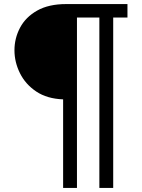

<svg xmlns="http://www.w3.org/2000/svg" viewBox="-20 -720 697 943"><path d="M290 203V-232Q211 -235 158 -270.5Q105 -306 78 -360.5Q51 -415 51 -473Q51 -532 78.5 -584Q106 -636 162.5 -668Q219 -700 305 -700H606V-634H536V203H468V-634H358V203Z"/></svg>

Font: MuseoModerno
Style: Regular
Weight: 400
Designer: Pablo Cosgaya, Héctor Gatti, Marcela Romero, and the Authors of The MuseoModerno Project.
Foundry: Omnibus-Type Team
Version: Version 1.001